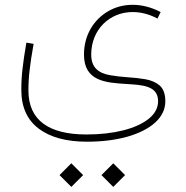

<svg xmlns="http://www.w3.org/2000/svg" viewBox="-20 -354 753 778"><path d="M269 403.3 316.9 355.5 269 307.6 221.2 355.5ZM439 403.3 486.8 355.5 439 307.6 391.1 355.5ZM630.9 -305.2C592.3 -325.2 554.2 -334.5 517.6 -334.5C481 -334.5 448.2 -325.7 418.5 -308.6C358.9 -273.9 320.3 -210.9 320.3 -132.8C320.3 -24.4 409.2 -19 491.2 -13.7C557.6 -9.8 620.6 -6.8 620.6 56.2C620.6 83 607.9 106.9 582.5 127.4C531.7 168 440.9 190.9 330.1 190.9C179.2 190.9 95.2 134.3 95.2 12.7C95.2 -15.1 96.7 -43 100.1 -70.3C103 -97.7 108.4 -132.8 116.2 -176.3L86.9 -181.2C79.6 -138.7 74.2 -103.5 71.3 -75.7C67.9 -47.4 66.4 -18.6 66.4 10.3C66.4 79.6 89.8 131.8 137.2 167.5C184.1 202.6 249 220.2 332.5 220.2C393.1 220.2 447.3 213.4 495.1 200.2C590.8 172.9 649.9 122.6 649.9 56.6C649.9 27.8 642.6 6.8 627.9 -6.8C612.8 -20 593.8 -28.3 570.3 -32.7C546.9 -36.6 522.5 -39.6 497.1 -41C472.2 -42.5 448.7 -45.4 426.3 -49.3C381.3 -57.1 349.6 -78.6 349.6 -132.8C349.6 -233.9 423.8 -305.2 517.6 -305.2C551.3 -305.2 585 -296.4 618.2 -278.8Z"/></svg>

Font: Estedad Thin
Style: Regular
Weight: 100
Designer: Amin Abedi
Version: Version 7.3